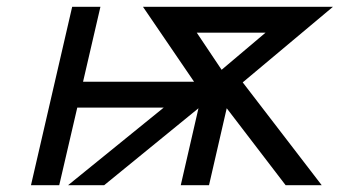

<svg xmlns="http://www.w3.org/2000/svg" viewBox="-20 -544 998 564"><path d="M558 -448 631 -339 760 -448ZM400 -524H958L693 -302L925 0H819L646 -226L594 0H511L563 -226L286 0H180L461 -228H207L154 0H71L192 -524H275L224 -304H550Z"/></svg>

Font: Miedinger
Style: Italic
Weight: 400
Italic angle: -13°
Version: Version 001.000